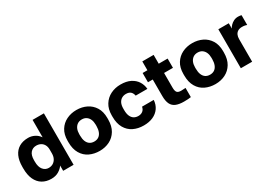

<svg xmlns="http://www.w3.org/2000/svg" viewBox="7 -1475 3165 2262"><g transform="rotate(-30 1590.0 -343.5)"><path d="M258 13Q189 13 137.5 -18Q86 -49 58 -109.5Q30 -170 30 -260V-280Q30 -366 57 -424.5Q84 -483 135 -513Q186 -543 258 -543Q303 -543 343.5 -522.5Q384 -502 411 -463V-700H565V0H423V-72Q403 -40 360.5 -13.5Q318 13 258 13ZM295 -114Q328 -114 354 -129.5Q380 -145 395.5 -174.5Q411 -204 411 -245V-295Q411 -335 395.5 -362Q380 -389 354 -402.5Q328 -416 295 -416Q248 -416 218 -382.5Q188 -349 188 -280V-260Q188 -188 218.5 -151Q249 -114 295 -114Z M915 13Q841 13 779.5 -16Q718 -45 681.5 -106.5Q645 -168 645 -260V-280Q645 -366 681.5 -424.5Q718 -483 779.5 -513Q841 -543 915 -543Q990 -543 1051 -513Q1112 -483 1148.5 -424.5Q1185 -366 1185 -280V-260Q1185 -169 1148.5 -108.5Q1112 -48 1051 -17.5Q990 13 915 13ZM915 -115Q951 -115 976 -132.5Q1001 -150 1014 -183Q1027 -216 1027 -260V-280Q1027 -320 1014 -350Q1001 -380 976 -397.5Q951 -415 915 -415Q879 -415 854 -397.5Q829 -380 816 -350Q803 -320 803 -280V-260Q803 -214 816 -181.5Q829 -149 854 -132Q879 -115 915 -115Z M1515 13Q1437 13 1376 -17Q1315 -47 1280 -108Q1245 -169 1245 -260V-280Q1245 -364 1281.5 -423Q1318 -482 1379.5 -512.5Q1441 -543 1515 -543Q1595 -543 1649 -515.5Q1703 -488 1732 -442Q1761 -396 1765 -340H1606Q1599 -376 1577.5 -395.5Q1556 -415 1515 -415Q1483 -415 1457.5 -400Q1432 -385 1417.5 -355.5Q1403 -326 1403 -280V-260Q1403 -211 1417 -179Q1431 -147 1456 -131.5Q1481 -116 1515 -116Q1550 -116 1574.5 -134.5Q1599 -153 1606 -190H1765Q1761 -128 1729 -82Q1697 -36 1642.5 -11.5Q1588 13 1515 13Z M2065 6Q1999 6 1957 -11.5Q1915 -29 1895 -69.5Q1875 -110 1875 -180V-404H1810V-530H1875V-650H2029V-530H2150V-404H2029V-205Q2029 -160 2043.5 -141Q2058 -122 2100 -122Q2130 -122 2160 -125V0Q2141 3 2120 4.5Q2099 6 2065 6Z M2490 13Q2416 13 2354.5 -16Q2293 -45 2256.5 -106.5Q2220 -168 2220 -260V-280Q2220 -366 2256.5 -424.5Q2293 -483 2354.5 -513Q2416 -543 2490 -543Q2565 -543 2626 -513Q2687 -483 2723.5 -424.5Q2760 -366 2760 -280V-260Q2760 -169 2723.5 -108.5Q2687 -48 2626 -17.5Q2565 13 2490 13ZM2490 -115Q2526 -115 2551 -132.5Q2576 -150 2589 -183Q2602 -216 2602 -260V-280Q2602 -320 2589 -350Q2576 -380 2551 -397.5Q2526 -415 2490 -415Q2454 -415 2429 -397.5Q2404 -380 2391 -350Q2378 -320 2378 -280V-260Q2378 -214 2391 -181.5Q2404 -149 2429 -132Q2454 -115 2490 -115Z M2840 0V-530H2982V-458Q2990 -476 3009 -496Q3028 -516 3055 -529.5Q3082 -543 3115 -543Q3132 -543 3142 -541Q3152 -539 3160 -537V-404Q3155 -407 3137 -411Q3119 -415 3095 -415Q3060 -415 3037.5 -401Q3015 -387 3004.5 -363Q2994 -339 2994 -309V0Z"/></g></svg>

Font: Golos Text
Style: Bold
Weight: 700
Designer: A.Korolkova, Vitaly Kuzmin
Foundry: ParaType Ltd
Version: Version 2.004